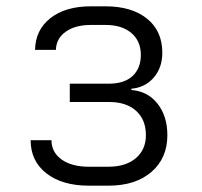

<svg xmlns="http://www.w3.org/2000/svg" viewBox="-20 -579 640 608"><path d="M262 9Q177 9 127 -30Q77 -69 77 -135H143Q143 -97 175 -74Q207 -51 262 -51H323Q378 -51 410 -78Q442 -105 442 -151Q442 -200 411 -228Q380 -256 326 -256H201V-314H324Q374 -314 400 -338.5Q426 -363 426 -405Q426 -449 396 -474.5Q366 -500 314 -500H268Q218 -500 188 -478.5Q158 -457 157 -421H91Q92 -484 139.5 -521.5Q187 -559 268 -559H314Q397 -559 445.5 -520Q494 -481 494 -412Q494 -365 467 -333.5Q440 -302 396 -298V-294Q448 -290 479 -250.5Q510 -211 510 -151Q510 -78 459.5 -34.5Q409 9 323 9Z"/></svg>

Font: JetBrains Mono NL ExtraLight
Style: Regular
Weight: 200
Designer: Philipp Nurullin, Konstantin Bulenkov
Foundry: JetBrains
Version: Version 2.304; ttfautohint (v1.8.4.7-5d5b)